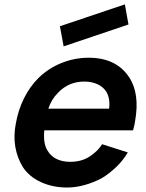

<svg xmlns="http://www.w3.org/2000/svg" viewBox="-20 -842 667 878"><path d="M271 -630 254 -722 551 -822 567.5 -730ZM197 -154Q211.5 -128.5 238.2 -115.2Q265 -102 301 -102Q354.5 -102 392.5 -128Q410 -140 423.8 -153.5Q437.5 -167 447 -182.5L564.5 -145Q543.5 -109 511.8 -78.5Q480 -48 445 -27Q408.5 -7.5 367.2 4Q326 15.5 286.5 15.5Q221.5 15.5 167.5 -9Q114 -33.5 84.5 -78Q58.5 -120.5 50 -170.5Q41.5 -220.5 52 -275Q62.5 -337 89 -391Q115.5 -445 156 -485.5Q202.5 -530.5 262 -554.2Q321.5 -578 385.5 -578Q511.5 -578 570 -489.5Q620 -415 598 -289.5Q597 -282.5 594.8 -271.5Q592.5 -260.5 588.5 -246H182.5Q177 -185.5 197 -154ZM245 -417.5Q215 -387.5 201 -345H479Q484.5 -391 466.5 -422Q452 -445 425.5 -457Q399 -469 365.5 -469Q293.5 -469 245 -417.5Z"/></svg>

Font: Russisch Sans
Style: Bold Italic
Weight: 700
Italic angle: -10°
Designer: Michael Sharanda (font) & Cristiano Sobral (main changes)
Foundry: Michael Sharanda
Version: Version 2.00;September 8, 2020;FontCreator 13.0.0.2681 64-bi